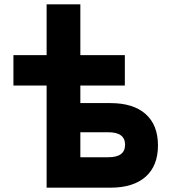

<svg xmlns="http://www.w3.org/2000/svg" viewBox="-20 -868 790 888"><path d="M195.6 -472.3H42.1V-613.1H195.6V-848H351.6V-613.1H557.4V-472.3H351.6V-391.2H490.6Q596.6 -391.2 653.6 -340.5Q710.6 -289.8 710.6 -195.6Q710.6 -101.4 653.6 -50.7Q596.6 0 490.6 0H195.6ZM558.5 -198.6Q558.5 -227.5 539.2 -241.9Q519.9 -256.3 481.4 -256.3H351.6V-140.8H481.4Q519.9 -140.8 539.2 -155.2Q558.5 -169.7 558.5 -198.6Z"/></svg>

Font: Martian Mono VF sWd Rg
Style: Regular
Weight: 400
Width: 6
Monospace: yes
Designer: Roman Shamin
Foundry: Evil Martians
Version: Version 1.100